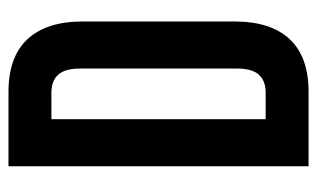

<svg xmlns="http://www.w3.org/2000/svg" viewBox="-166 -574 740 448"><g transform="rotate(-90 204.0 -350.0)"><path d="M40 0V-700.2H213.9Q295.4 -700.2 336.7 -655.8Q377.9 -611.3 377.9 -526.9V-172.9Q377.9 -88.4 336.7 -44.2Q295.4 0 213.9 0ZM211.9 -600.1H149.9V-100.1H211.9Q239.3 -100.1 253.7 -116Q268.1 -131.8 268.1 -168V-532.2Q268.1 -568.4 253.7 -584.2Q239.3 -600.1 211.9 -600.1Z"/></g></svg>

Font: VL Bebas Neue Bold
Style: Regular
Weight: 700
Designer: Ryoichi Tsunekawa
Foundry: Ryoichi Tsunekawa
Version: Version 1.300